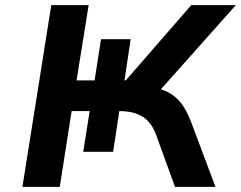

<svg xmlns="http://www.w3.org/2000/svg" viewBox="-20 -725 935 745"><path d="M67 0 179 -705H324L277 -413H347L372 -573H487L463 -413H468L722 -705H895L586 -358L552 -389Q599 -384 630.5 -368Q662 -352 683 -324.5Q704 -297 721 -253L816 0H659L586 -201Q569 -249 534.5 -271.5Q500 -294 441 -294H411L445 -307L419 -136H303L328 -294H258L212 0Z"/></svg>

Font: Nunito Sans 7pt SemiExpanded
Style: Bold Italic
Weight: 700
Width: 6
Italic angle: -9°
Designer: Vernon Adams
Foundry: Vernon Adams
Version: Version 3.101;gftools[0.9.27]